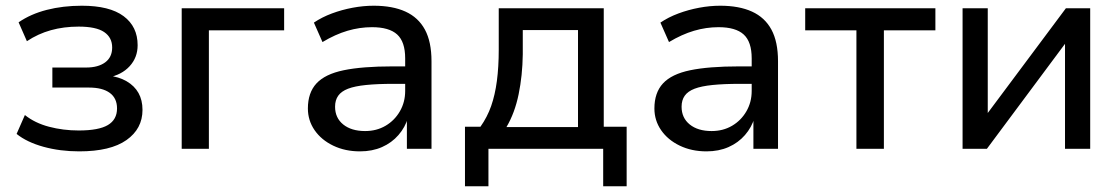

<svg xmlns="http://www.w3.org/2000/svg" viewBox="-20 -520 3915 671"><path d="M257 9Q190 9 132 -7Q74 -23 38 -52L67 -118Q102 -90 151.5 -77Q201 -64 255 -64Q325 -64 357 -83Q389 -102 389 -141Q389 -177 363.5 -195.5Q338 -214 291 -214H163V-284H281Q323 -284 347.5 -302Q372 -320 372 -354Q372 -389 344 -408Q316 -427 255 -427Q203 -427 158 -414.5Q113 -402 74 -376L45 -442Q87 -471 143.5 -485.5Q200 -500 266 -500Q363 -500 412 -463.5Q461 -427 461 -362Q461 -319 433 -288.5Q405 -258 357 -249V-256Q395 -252 422.5 -236Q450 -220 464 -195Q478 -170 478 -136Q478 -70 422 -30.5Q366 9 257 9Z M615 0V-491H973V-414H710V0Z M1238 9Q1186 9 1144.5 -11Q1103 -31 1079.5 -65Q1056 -99 1056 -141Q1056 -196 1086 -228.5Q1116 -261 1181 -274.5Q1246 -288 1352 -288H1411V-227H1355Q1299 -227 1259.5 -223Q1220 -219 1196.5 -210Q1173 -201 1162 -185.5Q1151 -170 1151 -147Q1151 -108 1179.5 -85Q1208 -62 1256 -62Q1296 -62 1327.5 -80.5Q1359 -99 1377.5 -131Q1396 -163 1396 -202V-316Q1396 -374 1368 -399.5Q1340 -425 1280 -425Q1237 -425 1194.5 -412.5Q1152 -400 1107 -373L1077 -441Q1105 -460 1140 -473Q1175 -486 1212.5 -493Q1250 -500 1286 -500Q1352 -500 1397 -479.5Q1442 -459 1465 -416.5Q1488 -374 1488 -306V0H1402V-109H1406Q1396 -75 1372.5 -48Q1349 -21 1315 -6Q1281 9 1238 9Z M1605 131V-77H1659Q1683 -111 1696.5 -149.5Q1710 -188 1716.5 -237Q1723 -286 1723 -347V-491H2090V-77H2170V131H2088V0H1687V131ZM1750 -76H2000V-415H1807V-330Q1806 -256 1792.5 -190.5Q1779 -125 1750 -76Z M2449 9Q2397 9 2355.5 -11Q2314 -31 2290.5 -65Q2267 -99 2267 -141Q2267 -196 2297 -228.5Q2327 -261 2392 -274.5Q2457 -288 2563 -288H2622V-227H2566Q2510 -227 2470.5 -223Q2431 -219 2407.5 -210Q2384 -201 2373 -185.5Q2362 -170 2362 -147Q2362 -108 2390.5 -85Q2419 -62 2467 -62Q2507 -62 2538.5 -80.5Q2570 -99 2588.5 -131Q2607 -163 2607 -202V-316Q2607 -374 2579 -399.5Q2551 -425 2491 -425Q2448 -425 2405.5 -412.5Q2363 -400 2318 -373L2288 -441Q2316 -460 2351 -473Q2386 -486 2423.5 -493Q2461 -500 2497 -500Q2563 -500 2608 -479.5Q2653 -459 2676 -416.5Q2699 -374 2699 -306V0H2613V-109H2617Q2607 -75 2583.5 -48Q2560 -21 2526 -6Q2492 9 2449 9Z M2973 0V-414H2794V-491H3249V-414H3069V0Z M3344 0V-491H3432V-105H3417L3705 -491H3790V0H3702V-387H3717L3429 0Z"/></svg>

Font: Nunito Sans 10pt Medium
Style: Regular
Weight: 500
Designer: Vernon Adams
Foundry: Vernon Adams
Version: Version 3.101;gftools[0.9.27]